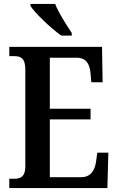

<svg xmlns="http://www.w3.org/2000/svg" viewBox="-20 -951 598 971"><path d="M290 -771H343V-784C318 -822 276 -886 259 -931H134V-921C156 -886 238 -807 290 -771ZM27 0H523L528 -179H472L466 -135C460 -91 440 -55 391 -55H232V-347H438V-401H232V-659H368C417 -659 434 -626 438 -579L442 -535H499L496 -714H27V-667H52C82 -667 108 -659 108 -601V-108C108 -60 86 -47 53 -47H27Z"/></svg>

Font: Noto Serif Devanagari Condensed SemiBold
Style: Regular
Weight: 600
Width: 3
Designer: Universal Thirst, Indian Type Foundry and the Monotype Design Team
Foundry: Monotype Imaging Inc.
Version: Version 2.004